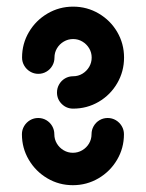

<svg xmlns="http://www.w3.org/2000/svg" viewBox="-20 -541 429 564"><path d="M296.3 -194.4Q309.3 -194.4 320.2 -188Q331.1 -181.5 337.6 -170.6Q344.1 -159.6 344.1 -146.7Q344.1 -105.9 323.9 -71.7Q303.7 -37.4 269.3 -17.2Q234.8 3 194.1 3Q153.3 3 119.1 -17.2Q84.8 -37.4 64.6 -71.7Q44.4 -105.9 44.4 -146.7Q44.4 -159.6 50.9 -170.6Q57.4 -181.5 68.3 -188Q79.3 -194.4 92.2 -194.4Q105.2 -194.4 116.1 -188Q127 -181.5 133.3 -170.6Q139.6 -159.6 139.6 -146.7Q139.6 -131.9 147 -119.4Q154.4 -107 166.9 -99.6Q179.3 -92.2 194.1 -92.2Q208.9 -92.2 221.5 -99.6Q234.1 -107 241.5 -119.4Q248.9 -131.9 248.9 -146.7Q248.9 -159.6 255.2 -170.6Q261.5 -181.5 272.4 -188Q283.3 -194.4 296.3 -194.4ZM92.6 -324.1Q79.6 -324.1 68.7 -330.6Q57.8 -337 51.3 -348Q44.8 -358.9 44.8 -371.9Q44.8 -412.6 65 -446.9Q85.2 -481.1 119.6 -501.3Q154.1 -521.5 194.8 -521.5Q235.6 -521.5 270 -501.3Q304.4 -481.1 324.4 -446.9Q344.4 -412.6 344.4 -371.9Q344.4 -331.1 324.4 -296.7Q304.4 -262.2 270 -242Q235.6 -221.9 194.8 -221.9Q175.2 -221.9 161.3 -235.7Q147.4 -249.6 147.4 -269.3Q147.4 -282.2 153.7 -293.1Q160 -304.1 170.9 -310.6Q181.9 -317 194.8 -317Q209.6 -317 222 -324.4Q234.4 -331.9 241.9 -344.4Q249.3 -357 249.3 -371.9Q249.3 -386.7 241.9 -399.1Q234.4 -411.5 222 -418.9Q209.6 -426.3 194.8 -426.3Q180 -426.3 167.4 -418.9Q154.8 -411.5 147.4 -399.1Q140 -386.7 140 -371.9Q140 -358.9 133.7 -348Q127.4 -337 116.5 -330.6Q105.6 -324.1 92.6 -324.1Z"/></svg>

Font: 26F Galaxy Hebrew Extra Bold
Style: Regular
Weight: 800
Designer: C₂₉H₂₅N₃O₅
Version: Version 1.000